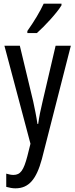

<svg xmlns="http://www.w3.org/2000/svg" viewBox="-20 -786 410 1046"><path d="M315 -757V-766H218C197 -721 167 -671 129 -617V-606H181C222 -642 290 -715 315 -757ZM4 -537 146 -3 129 65C109 141 92 167 53 167C41 167 27 164 14 160V232C32 237 48 240 64 240C137 240 178 191 208 81L366 -537H283L212 -233C201 -188 193 -148 188 -111H184C178 -153 169 -195 161 -233L88 -537Z"/></svg>

Font: Noto Sans Sinhala UI ExtraCondensed
Style: Regular
Weight: 400
Width: 2
Designer: Jelle Bosma - Monotype Design Team
Foundry: Monotype Imaging Inc.
Version: Version 2.006